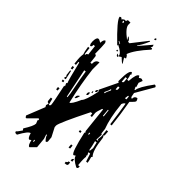

<svg xmlns="http://www.w3.org/2000/svg" viewBox="-285 -960 1079 1079"><g transform="rotate(45 255.0 -420.0)"><path d="M193.4 47.9H192.4Q180.7 47.9 172.9 11.7L163.1 18.6H162.1Q151.4 18.6 142.6 -12.7Q127 -12.7 93.8 47.9H85Q77.1 47.9 76.2 38.1Q80.1 38.1 100.6 7.8L93.8 -2Q126 -52.7 126 -71.3V-72.3Q118.2 -90.8 118.2 -93.8Q123 -93.8 123 -99.6H121.1Q117.2 -99.6 116.2 -104.5L66.4 -54.7H60.5L53.7 -64.5L97.7 -174.8L91.8 -185.5Q95.7 -196.3 95.7 -202.1H93.8Q84 -202.1 83 -212.9Q82 -223.6 81.1 -234.4L91.8 -235.4L101.6 -197.3Q111.3 -198.2 111.3 -208Q111.3 -220.7 86.9 -335H92.8L85 -351.6Q85 -356.4 89.8 -357.4Q83 -369.1 54.7 -486.3H48.8L50.8 -463.9L40 -462.9Q36.1 -497.1 36.1 -507.8Q36.1 -521.5 38.1 -535.2Q33.2 -546.9 27.3 -584L38.1 -585L43 -541L48.8 -542V-544.9Q48.8 -552.7 58.6 -553.7L51.8 -614.3L41 -613.3V-608.4Q41 -596.7 31.2 -595.7L25.4 -605.5L23.4 -622.1Q23.4 -655.3 36.1 -657.2H42L59.6 -648.4Q60.5 -675.8 73.2 -677.7L80.1 -667Q83 -639.6 83 -584Q93.8 -583 94.7 -574.2L99.6 -530.3L110.4 -531.2V-535.2Q110.4 -563.5 134.8 -567.4V-511.7Q146.5 -409.2 174.8 -288.1Q187.5 -290 212.9 -347.7Q228.5 -360.4 247.1 -446.3L240.2 -456.1L291 -561.5Q290 -566.4 286.1 -566.4H284.2V-581.1Q284.2 -655.3 302.7 -657.2L309.6 -646.5Q309.6 -641.6 304.7 -640.6Q310.5 -632.8 313.5 -608.4L324.2 -609.4Q328.1 -670.9 345.7 -672.9L352.5 -662.1Q357.4 -666 361.3 -668Q365.2 -669.9 368.2 -669.9L379.9 -665L371.1 -641.6L378.9 -615.2L374 -614.3Q380.9 -604.5 380.9 -598.6L386.7 -599.6Q387.7 -625 442.4 -699.2Q454.1 -699.2 455.1 -689.5L393.6 -583Q395.5 -572.3 397.5 -562Q399.4 -551.8 407.2 -551.8H408.2V-553.7Q408.2 -573.2 427.7 -576.2Q431.6 -571.3 433.6 -566.9Q435.5 -562.5 435.5 -559.6Q435.5 -552.7 410.2 -529.3Q425.8 -441.4 433.6 -365.2L422.9 -364.3Q414.1 -436.5 402.3 -506.8Q393.6 -505.9 386.7 -488.3L387.7 -482.4Q397.5 -385.7 420.9 -325.2L424.8 -292H425.8Q429.7 -292 430.7 -287.1L428.7 -248L440.4 -250Q439.5 -254.9 433.6 -254.9L436.5 -282.2L431.6 -326.2L443.4 -327.1L445.3 -298.8Q445.3 -294.9 440.4 -293.9Q444.3 -289.1 446.3 -285.2Q448.2 -281.2 448.2 -278.3Q458 -188.5 482.4 -165Q482.4 -160.2 477.5 -159.2Q485.4 -131.8 486.3 -121.1L475.6 -120.1L460 -168L448.2 -167L449.2 -162.1Q456.1 -151.4 456.1 -145.5H451.2Q451.2 -140.6 455.1 -140.6H457Q455.1 -133.8 455.1 -120.1Q455.1 -102.5 458 -74.2L469.7 -75.2V-67.4Q469.7 -58.6 460 -57.6Q413.1 -82 411.1 -102.5L400.4 -95.7H399.4Q382.8 -95.7 353.5 -229.5H358.4L352.5 -240.2L335.9 -394.5L330.1 -393.6Q318.4 -361.3 318.4 -349.6L321.3 -320.3L310.5 -319.3L308.6 -335.9L297.9 -335Q212.9 -165 212.9 -143.6L213.9 -131.8L241.2 -79.1L244.1 -49.8Q244.1 -40 234.4 -39.1Q215.8 -58.6 214.8 -70.3H209L217.8 -43L223.6 17.6ZM299.8 -579.1Q309.6 -580.1 309.6 -588.9L307.6 -613.3L296.9 -612.3ZM305.7 -524.4Q315.4 -525.4 315.4 -534.2L314.5 -546.9L303.7 -545.9ZM377.9 -526.4 388.7 -527.3 386.7 -548.8H380.9ZM273.4 -464.8 278.3 -465.8V-466.8Q278.3 -475.6 291 -500V-505.9L285.2 -504.9V-503.9Q285.2 -496.1 272.5 -470.7ZM145.5 -301.8 142.6 -329.1Q120.1 -444.3 116.2 -476.6L105.5 -475.6L140.6 -301.8ZM43.9 -429.7 42 -446.3 52.7 -447.3 54.7 -430.7ZM232.4 -433.6 231.4 -438.5Q232.4 -450.2 241.2 -451.2L242.2 -443.4Q242.2 -434.6 232.4 -433.6ZM55.7 -364.3V-372.1Q55.7 -376 60.5 -376L53.7 -386.7L49.8 -419.9H55.7L67.4 -366.2ZM222.7 -415 221.7 -426.8H226.6L228.5 -416ZM209 -386.7 208 -397.5Q209 -408.2 217.8 -409.2L218.8 -396.5Q218.8 -387.7 209 -386.7ZM366.2 -369.1 361.3 -413.1H356.4L360.4 -369.1ZM58.6 -342.8 56.6 -353.5 68.4 -354.5 69.3 -343.8ZM176.8 -327.1 175.8 -338.9Q175.8 -347.7 190.4 -356.4V-351.6Q184.6 -328.1 176.8 -327.1ZM69.3 -288.1 67.4 -304.7 79.1 -305.7 80.1 -289.1ZM379.9 -237.3 378.9 -249 373 -248 375 -237.3ZM442.4 -177.7 447.3 -178.7 450.2 -201.2 441.4 -238.3 429.7 -237.3Q439.5 -200.2 442.4 -177.7ZM327.1 -210 326.2 -220.7 336.9 -222.7 338.9 -210.9ZM349.6 -106.4 347.7 -128.9 358.4 -129.9 360.4 -108.4ZM409.2 -63.5V-68.4Q409.2 -80.1 418.9 -81.1L420.9 -64.5ZM396.5 -28.3 395.5 -39.1Q405.3 -41 405.3 -49.8V-51.8L416 -52.7L417 -39.1Q417 -31.2 407.2 -29.3ZM184.6 10.7 189.5 9.8 188.5 -1H182.6ZM267.6 -887.7 271.5 -879.9 263.7 -876H259.8V-879.9Q260.7 -887.7 267.6 -887.7ZM248 -852.5H252V-848.6Q230.5 -798.8 216.8 -786.1V-782.2Q220.7 -782.2 279.3 -852.5Q283.2 -844.7 283.2 -840.8Q279.3 -833 279.3 -829.1L287.1 -833L291 -825.2Q225.6 -753.9 209 -708Q216.8 -706.1 224.6 -688.5Q216.8 -684.6 212.9 -684.6L232.4 -653.3H228.5Q226.6 -653.3 201.2 -676.8L189.5 -668.9H185.5Q185.5 -689.5 138.7 -711.9V-704.1Q33.2 -805.7 33.2 -829.1L41 -833Q43 -833 52.7 -825.2Q52.7 -831.1 64.5 -836.9H76.2Q76.2 -848.6 84 -848.6H99.6V-833Q99.6 -807.6 154.3 -766.6V-770.5L146.5 -782.2V-786.1Q166 -775.4 166 -762.7H177.7ZM64.5 -829.1V-817.4H72.3V-821.3Q72.3 -829.1 64.5 -829.1ZM127 -731.4V-727.5L142.6 -719.7V-723.6ZM154.3 -688.5H162.1V-680.7H154.3ZM169.9 -672.9H173.8Q181.6 -668.9 185.5 -668.9V-661.1H181.6Q175.8 -661.1 169.9 -672.9Z"/></g></svg>

Font: Blackcraft
Style: Regular
Weight: 400
Designer: GGBotNet
Foundry: GGBotNet
Version: 1.00